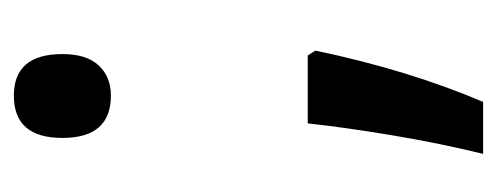

<svg xmlns="http://www.w3.org/2000/svg" viewBox="-240 -344 717 277"><g transform="rotate(-90 118.5 -205.5)"><path d="M58 -474Q58 -544 119 -544Q179 -544 179 -474Q179 -439 162.5 -421.5Q146 -404 119 -404Q58 -404 58 -474ZM184 -109Q170 -42 151.5 18.5Q133 79 110 133H35Q50 72 61.5 3.5Q73 -65 79 -120H177Z"/></g></svg>

Font: Noto Sans Thai ExtCond Med
Style: Regular
Weight: 500
Width: 2
Designer: Monotype Design Team
Foundry: Monotype Imaging Inc.
Version: Version 2.002; ttfautohint (v1.8.4.7-5d5b)